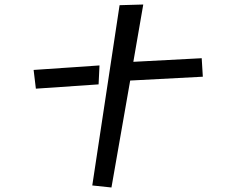

<svg xmlns="http://www.w3.org/2000/svg" viewBox="-20 -774 1040 851"><path d="M510 -751 615 -754 571 -500 874 -516 879 -434 557 -417 474 57 389 48ZM129 -464 421 -484 417 -400 139 -381Z"/></svg>

Font: Moralerspace Krypton JPDOC
Style: Regular
Weight: 400
Version: v0.0.6; ttfautohint (v1.8.4.7-5d5b-dirty) -l 6 -r 45 -G 200 